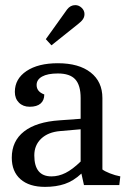

<svg xmlns="http://www.w3.org/2000/svg" viewBox="-20 -723 510 750"><path d="M26 -107Q26 -172 74 -209.5Q122 -247 213 -253L295 -259V-340Q295 -390 274 -413Q253 -436 206 -436Q166 -436 144.5 -424Q123 -412 123 -391Q123 -365 153 -354Q153 -331 138.5 -318.5Q124 -306 96 -306Q70 -306 54 -322Q38 -338 38 -364Q38 -415 83.5 -445.5Q129 -476 206 -476Q288 -476 334 -440Q380 -404 380 -340V-61Q389 -54 409 -46Q429 -38 450 -34L446 0H308L298 -45Q267 -16 233 -4.5Q199 7 156 7Q94 7 60 -23Q26 -53 26 -107ZM295 -92V-218L215 -211Q168 -207 141 -181.5Q114 -156 114 -116Q114 -34 181 -34Q209 -34 236 -47.5Q263 -61 295 -92ZM242 -686Q255 -703 274 -703Q288 -703 299 -692.5Q310 -682 310 -668Q310 -657 304 -648Q298 -639 285 -629L181 -546L159 -570Z"/></svg>

Font: Caladea
Style: Regular
Weight: 400
Designer: Carolina Giovagnoli and Andres Torresi
Foundry: Carolina Giovagnoli & Andres Torresi
Version: Version 1.001